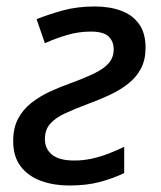

<svg xmlns="http://www.w3.org/2000/svg" viewBox="-20 -567 501 597"><path d="M194.8 9.8Q147.5 9.8 107.9 -4.4Q68.4 -18.6 44.7 -49.1Q21 -79.6 21 -128.9Q21 -169.4 36.4 -198.2Q51.8 -227.1 78.1 -247.6Q104.5 -268.1 137 -283Q169.4 -297.9 203.1 -309.6Q246.6 -325.7 275.6 -340.1Q304.7 -354.5 319.1 -371.8Q333.5 -389.2 333.5 -413.6Q333.5 -438.5 317.6 -453.6Q301.8 -468.8 262.2 -468.8Q224.1 -468.8 188 -458Q151.9 -447.3 119.6 -432.6L93.8 -507.3Q128.4 -521.5 174.1 -534.2Q219.7 -546.9 274.4 -546.9Q320.3 -546.9 356 -533.9Q391.6 -521 412.1 -492.7Q432.6 -464.4 432.6 -418.5Q432.6 -381.3 418.5 -354.2Q404.3 -327.1 379.4 -307.4Q354.5 -287.6 323 -272.7Q291.5 -257.8 256.8 -245.1Q213.4 -229 182.9 -214.8Q152.3 -200.7 136 -182.1Q119.6 -163.6 119.6 -134.3Q119.6 -104.5 141.6 -86.2Q163.6 -67.9 210.9 -67.9Q239.3 -67.9 265.6 -73.7Q292 -79.6 317.4 -89.4Q342.8 -99.1 366.2 -110.4V-28.8Q330.1 -11.7 289.6 -1Q249 9.8 194.8 9.8Z"/></svg>

Font: Open Sans Medium
Style: Italic
Weight: 500
Italic angle: -12°
Designer: Monotype Design Team
Foundry: Monotype Imaging Inc.
Version: Version 3.000